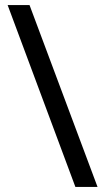

<svg xmlns="http://www.w3.org/2000/svg" viewBox="-20 -734 412 754"><path d="M96 -714 363 0H276L10 -714Z"/></svg>

Font: Noto Sans Shavian
Style: Regular
Weight: 400
Designer: Monotype Design Team
Foundry: Monotype Imaging Inc.
Version: Version 2.001; ttfautohint (v1.8.4.7-5d5b)